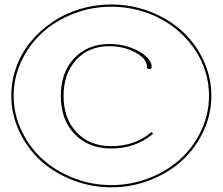

<svg xmlns="http://www.w3.org/2000/svg" viewBox="-20 -800 980 845"><path d="M29.8 -378.9Q29.8 -444.3 52 -505.6Q74.2 -566.9 115 -616.2Q155.8 -665.5 210 -702.6Q264.2 -739.7 331.3 -760Q398.4 -780.3 470.2 -780.3Q559.6 -780.3 641.1 -748.5Q722.7 -716.8 781.5 -663.1Q840.3 -609.4 875.2 -534.9Q910.2 -460.4 910.2 -378.9Q910.2 -296.9 875.2 -222.2Q840.3 -147.5 781.5 -93.5Q722.7 -39.6 641.1 -7.6Q559.6 24.4 470.2 24.4Q380.9 24.4 299.1 -7.6Q217.3 -39.6 158.4 -93.5Q99.6 -147.5 64.7 -222.2Q29.8 -296.9 29.8 -378.9ZM40 -378.9Q40 -298.8 74.2 -226.1Q108.4 -153.3 166 -100.6Q223.6 -47.9 303.2 -16.6Q382.8 14.6 470.2 14.6Q557.6 14.6 637.2 -16.6Q716.8 -47.9 774.4 -100.6Q832 -153.3 866 -226.1Q899.9 -298.8 899.9 -378.9Q899.9 -432.1 884.5 -482.9Q869.1 -533.7 841.3 -576.4Q813.5 -619.1 773.9 -655.5Q734.4 -691.9 687.3 -717Q640.1 -742.2 584.5 -756.3Q528.8 -770.5 470.2 -770.5Q382.8 -770.5 303.2 -739.5Q223.6 -708.5 166 -656Q108.4 -603.5 74.2 -531Q40 -458.5 40 -378.9ZM247.6 -377.9Q247.6 -481 306.6 -543.7Q365.7 -606.4 462.4 -606.4Q512.7 -606.4 556.6 -590.1Q600.6 -573.7 624 -550.8Q647.5 -527.8 647.5 -506.3Q647.5 -496.1 637.2 -496.1Q626.5 -496.1 626.5 -506.3Q626.5 -542 575.7 -569.3Q524.9 -596.7 460.9 -596.7Q370.6 -596.7 315.2 -536.4Q259.8 -476.1 259.8 -377.9Q259.8 -278.3 317.4 -217.5Q375 -156.7 470.2 -156.7Q573.7 -156.7 647.5 -219.2L653.8 -211.4Q577.1 -146.5 470.2 -146.5Q369.1 -146.5 308.3 -210Q247.6 -273.4 247.6 -377.9Z"/></svg>

Font: Znikomit
Style: Regular
Weight: 100
Designer: gluk
Foundry: gluk
Version: Version 0.53